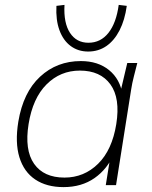

<svg xmlns="http://www.w3.org/2000/svg" viewBox="-20 -758 623 786"><path d="M240 8Q171 8 124.5 -23Q78 -54 59.5 -114Q41 -174 55 -260Q75 -380 144 -444Q213 -508 311 -508Q381 -508 426.5 -471Q472 -434 482 -369H470L501 -500H542Q535 -472 528 -445Q521 -418 517 -392L455 0H413L434 -131H448Q420 -66 367 -29Q314 8 240 8ZM244 -31Q324 -31 381.5 -87.5Q439 -144 456 -250Q473 -356 432 -412.5Q391 -469 307 -469Q227 -469 170.5 -412.5Q114 -356 97 -250Q80 -144 119.5 -87.5Q159 -31 244 -31ZM341 -547Q300 -547 269.5 -569.5Q239 -592 223.5 -634Q208 -676 211 -734L244 -738Q240 -664 266.5 -623.5Q293 -583 342 -583Q392 -583 424 -623.5Q456 -664 466 -738L499 -734Q491 -676 469.5 -634Q448 -592 415.5 -569.5Q383 -547 341 -547Z"/></svg>

Font: Mulish ExtraLight ExtraLight
Style: Italic
Weight: 250
Italic angle: -9°
Version: Version 3.603